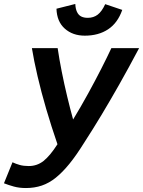

<svg xmlns="http://www.w3.org/2000/svg" viewBox="-45 -936 722 969"><path d="M86 13Q52 13 25 5.5Q-2 -2 -25 -11L18 -117Q35 -109 54.5 -103.5Q74 -98 100 -98Q142 -98 174.5 -123.5Q207 -149 245 -208Q214 -298 188.5 -385Q163 -472 144.5 -551.5Q126 -631 116 -693H246Q254 -638 266.5 -575Q279 -512 294 -449.5Q309 -387 324 -333Q363 -397 399.5 -463.5Q436 -530 466.5 -590Q497 -650 517 -693H657Q603 -591 556.5 -509Q510 -427 467 -355.5Q424 -284 378 -213Q340 -152 305.5 -109.5Q271 -67 237 -39.5Q203 -12 166 0.5Q129 13 86 13ZM383 -756Q322 -756 282 -791.5Q242 -827 240 -892L335 -916Q336 -892 343.5 -876Q351 -860 364.5 -853Q378 -846 398 -846Q427 -846 448 -862Q469 -878 486 -915L572 -886Q549 -820 500.5 -788Q452 -756 383 -756Z"/></svg>

Font: Ubuntu Sans Mono SemiBold
Style: Italic
Weight: 600
Italic angle: -13.5°
Monospace: yes
Designer: Dalton Maag Ltd
Foundry: Dalton Maag Ltd
Version: Version 1.006